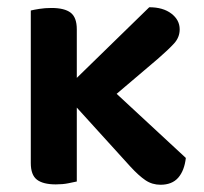

<svg xmlns="http://www.w3.org/2000/svg" viewBox="-20 -502 562 530"><path d="M192 -287 392 -482Q430 -482 453 -464.5Q476 -447 476 -421Q476 -399 460.5 -382Q445 -365 415 -339L302 -243L493 -66Q489 -31 472 -11.5Q455 8 423 8Q400 8 381.5 -4.5Q363 -17 340 -42L192 -205V-1Q183 1 168 4Q153 7 134 7Q99 7 82 -6Q65 -19 65 -52V-473Q73 -475 88.5 -477.5Q104 -480 122 -480Q158 -480 175 -467Q192 -454 192 -421Z"/></svg>

Font: Baloo 2 SemiBold
Style: Regular
Weight: 600
Designer: Sarang Kulkarni and Ek Type
Foundry: Ek Type
Version: Version 1.640;hotconv 1.0.111;makeotfexe 2.5.65597; ttfautoh